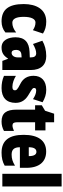

<svg xmlns="http://www.w3.org/2000/svg" viewBox="806 -1606 810 2462"><g transform="rotate(90 1211.0 -375.0)"><path d="M254 10C309 10 356 -6 396 -39V-177C356 -145 314 -128 272 -128C222 -128 196 -177 196 -274C196 -371 224 -425 268 -425C302 -425 334 -414 367 -392L410 -521C366 -549 318 -563 257 -563C99 -563 32 -435 32 -274C32 -78 105 10 254 10Z M699 -563C623 -563 556 -545 502 -513L544 -393C593 -421 631 -434 663 -434C699 -434 716 -411 716 -366V-352L644 -349C523 -344 458 -287 458 -169C458 -79 494 10 589 10C658 10 695 -17 731 -73H734L761 0H878V-363C878 -498 809 -563 699 -563ZM686 -245 716 -247V-198C716 -151 691 -119 659 -119C633 -119 620 -138 620 -176C620 -220 642 -243 686 -245Z M1299 -170C1299 -255 1253 -304 1186 -342C1115 -384 1108 -390 1108 -408C1108 -426 1119 -434 1142 -434C1180 -434 1218 -415 1251 -393L1291 -516C1238 -547 1189 -563 1132 -563C1017 -563 952 -503 952 -400C952 -322 987 -265 1055 -231C1132 -193 1138 -179 1138 -161C1138 -138 1123 -129 1093 -129C1043 -129 993 -150 953 -174V-21C1004 2 1056 10 1110 10C1229 10 1299 -51 1299 -170Z M1588 -130C1561 -130 1548 -148 1548 -184V-420H1652V-553H1548V-664H1438L1400 -548L1330 -506V-420H1386V-182C1386 -52 1430 10 1539 10C1584 10 1623 -1 1659 -21V-149C1632 -137 1608 -130 1588 -130Z M1923 -562C1782 -562 1709 -459 1709 -274C1709 -90 1778 10 1938 10C2002 10 2056 -2 2104 -30V-162C2053 -131 2013 -119 1962 -119C1898 -119 1868 -151 1868 -225H2132V-310C2132 -472 2055 -562 1923 -562ZM1927 -437C1960 -437 1982 -409 1982 -339H1868C1868 -411 1893 -437 1927 -437Z M2371 0V-760H2209V0Z"/></g></svg>

Font: Noto Sans Oriya ExtCond Blk
Style: Regular
Weight: 900
Width: 2
Designer: Amélie Bonet and Sol Matas
Foundry: Google LLC
Version: Version 2.006